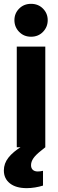

<svg xmlns="http://www.w3.org/2000/svg" viewBox="-40 -764 302 996"><path d="M47 0V-522.2H195V0ZM121.1 -573.5Q83.8 -573.5 59.3 -598.7Q34.8 -624 34.8 -659.3Q34.8 -694.6 59.3 -719.3Q83.8 -744.1 121.1 -744.1Q158.5 -744.1 183 -719.3Q207.5 -694.6 207.5 -659.3Q207.5 -624 183 -598.7Q158.5 -573.5 121.1 -573.5ZM98.7 212Q42.8 212 11.4 187.2Q-20 162.4 -20 120.2Q-20 83.9 3.9 53.6Q27.7 23.3 74.5 -5.3L106 -25.2L150.8 -3.6L195 0L175.3 15.8Q145.2 39.3 133.1 57.2Q121 75.2 121 93.1Q121 108.5 130.2 117Q139.3 125.5 155.7 125.5Q161.8 125.5 168.1 124.7Q174.4 123.9 183.1 122.1V198.7Q164 204.8 141.7 208.4Q119.4 212 98.7 212Z"/></svg>

Font: TikTok Sans Light
Style: Regular
Weight: 300
Version: Version 4.000